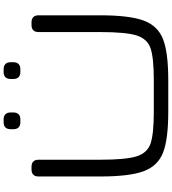

<svg xmlns="http://www.w3.org/2000/svg" viewBox="36 -982 962 1075"><g transform="rotate(-90 517.5 -445.0)"><path d="M66.4 -365.2V-710.9Q66.4 -730 76.4 -740Q86.4 -750 105.5 -750H121.1Q140.1 -750 150.1 -740Q160.2 -730 160.2 -710.9V-365.2Q160.2 -221.7 179.2 -161.6Q198.2 -101.6 251 -83.5Q303.7 -65.4 429.2 -65.4H606Q731.4 -65.4 784.2 -83.5Q836.9 -101.6 856 -161.6Q875 -221.7 875 -365.2V-710.9Q875 -730 885 -740Q895 -750 914.1 -750H929.7Q948.7 -750 958.7 -740Q968.8 -730 968.8 -710.9V-365.2Q968.8 -200.7 939 -121.3Q909.2 -42 834.2 -13.2Q759.3 15.6 606 15.6H429.2Q275.9 15.6 200.9 -13.2Q126 -42 96.2 -121.3Q66.4 -200.7 66.4 -365.2ZM651.4 -906.2H667Q686 -906.2 696 -896.2Q706.1 -886.2 706.1 -867.2V-851.6Q706.1 -832.5 696 -822.5Q686 -812.5 667 -812.5H651.4Q632.3 -812.5 622.3 -822.5Q612.3 -832.5 612.3 -851.6V-867.2Q612.3 -886.2 622.3 -896.2Q632.3 -906.2 651.4 -906.2ZM370.1 -906.2H385.7Q404.8 -906.2 414.8 -896.2Q424.8 -886.2 424.8 -867.2V-851.6Q424.8 -832.5 414.8 -822.5Q404.8 -812.5 385.7 -812.5H370.1Q351.1 -812.5 341.1 -822.5Q331.1 -832.5 331.1 -851.6V-867.2Q331.1 -886.2 341.1 -896.2Q351.1 -906.2 370.1 -906.2Z"/></g></svg>

Font: Gyrochrome
Style: Regular
Weight: 400
Designer: David Moles
Foundry: David Moles
Version: Version 1.005;Glyphs 3.2.3 (3260)